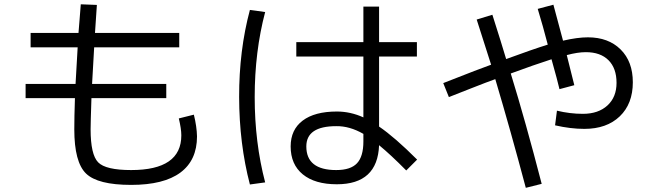

<svg xmlns="http://www.w3.org/2000/svg" viewBox="-20 -814 3040 897"><path d="M123 -592.8V-660.2H346.7Q347.7 -673.8 351.6 -720.2Q355.5 -766.6 357.4 -793.9L432.6 -791Q428.7 -734.4 423.8 -660.2H817.4V-592.8H419.9Q418 -554.7 414.1 -490.2Q410.2 -425.8 410.2 -421.9H756.8V-355.5H407.2Q403.3 -237.3 403.3 -210Q403.3 -91.8 438.5 -55.7Q473.6 -19.5 592.8 -19.5Q827.1 -19.5 827.1 -181.6Q827.1 -211.9 815.4 -260.7L885.7 -278.3Q899.4 -222.7 900.4 -176.8Q900.4 -65.4 822.8 -7.8Q745.1 49.8 592.8 49.8Q436.5 49.8 381.8 -3.4Q327.1 -56.6 327.1 -210Q327.1 -267.6 330.1 -355.5H99.6V-421.9H333Q333 -425.8 336.9 -490.2Q340.8 -554.7 342.8 -592.8Z M1927.7 -549.8H1751V-222.7Q1824.2 -172.9 1928.7 -68.4L1877.9 -17.6Q1805.7 -90.8 1751 -135.7Q1744.1 46.9 1553.7 46.9Q1451.2 46.9 1394.5 0.5Q1337.9 -45.9 1337.9 -129.9Q1337.9 -208 1394 -250.5Q1450.2 -293 1553.7 -293Q1617.2 -293 1677.7 -265.6V-549.8H1364.3V-617.2H1677.7V-783.2H1751V-617.2H1927.7ZM1218.8 -757.8Q1169.9 -572.3 1169.9 -360.4Q1169.9 -148.4 1218.8 38.1L1147.5 47.9Q1097.7 -142.6 1097.2 -360.4Q1096.7 -578.1 1147.5 -767.6ZM1677.7 -188.5Q1613.3 -225.6 1550.8 -224.6Q1411.1 -224.6 1411.1 -129.9Q1411.1 -19.5 1550.8 -19.5Q1618.2 -19.5 1647.9 -51.3Q1677.7 -83 1677.7 -153.3Z M2492.2 -772.5 2565.4 -792 2610.4 -624Q2677.7 -639.6 2726.6 -639.6Q2822.3 -639.6 2879.4 -583Q2936.5 -526.4 2936.5 -429.7Q2936.5 -329.1 2875.5 -270.5Q2814.5 -211.9 2710 -211.9Q2645.5 -211.9 2573.2 -228.5L2582 -296.9Q2642.6 -282.2 2703.1 -282.2Q2775.4 -282.2 2817.9 -321.3Q2860.4 -360.4 2860.4 -426.8Q2860.4 -495.1 2822.8 -532.7Q2785.2 -570.3 2716.8 -570.3Q2678.7 -570.3 2627.9 -556.6Q2632.8 -537.1 2663.1 -416L2593.8 -397.5Q2585.9 -432.6 2556.6 -537.1Q2474.6 -510.7 2366.2 -470.7Q2434.6 -249 2510.7 44.9L2436.5 63.5Q2366.2 -201.2 2293.9 -444.3Q2257.8 -431.6 2178.7 -400.4Q2099.6 -369.1 2077.1 -360.4L2050.8 -425.8Q2229.5 -496.1 2274.4 -511.7Q2235.4 -635.7 2207 -722.7L2280.3 -745.1Q2324.2 -607.4 2344.7 -538.1Q2469.7 -584 2539.1 -605.5Q2516.6 -692.4 2492.2 -772.5Z"/></svg>

Font: Mgen+ 1c regular
Style: Regular
Weight: 400
Designer: [Source Han Sans]
Ryoko NISHIZUKA  (kana & ideographs); Paul D. Hunt (Latin, Greek & Cyrillic); Wenlong ZHANG  (bopomofo
Version: Version 1.059.20150602